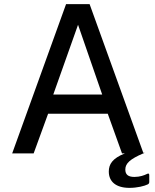

<svg xmlns="http://www.w3.org/2000/svg" viewBox="-20 -743 753 930"><path d="M691 100C679 106 658 114 631 114C600 114 587 102 587 78C587 48 611 27 674 0H675L681 -3H674L414 -723H300L39 0H143L213 -192H502L571 0H585C524 24 507 53 507 88C507 137 542 167 607 167C645 167 680 158 696 150C701 147 703 144 703 138V106C703 98 700 95 691 100ZM238 -285 358 -623 475 -285Z"/></svg>

Font: United Sans Medium
Style: Regular
Weight: 500
Designer: Pablo Impallari, Rodrigo Fuenzalida (Modified by Dan O. Williams)
Version: Version 1.000;PS 001.000;hotconv 1.0.88;makeotf.lib2.5.64775